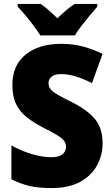

<svg xmlns="http://www.w3.org/2000/svg" viewBox="-20 -947 572 977"><path d="M502 -217Q502 -156 473 -104Q444 -52 386.5 -21Q329 10 242 10Q179 10 133 0Q87 -10 38 -35V-207Q90 -178 143.5 -162.5Q197 -147 241 -147Q280 -147 298 -162Q316 -177 316 -200Q316 -217 306 -230.5Q296 -244 271 -259Q246 -274 203 -296Q154 -321 118 -349Q82 -377 62.5 -416Q43 -455 43 -515Q43 -615 110.5 -669.5Q178 -724 293 -724Q353 -724 405 -709.5Q457 -695 502 -673L448 -524Q405 -546 365.5 -558Q326 -570 291 -570Q258 -570 242.5 -557Q227 -544 227 -524Q227 -506 237.5 -493Q248 -480 274.5 -464.5Q301 -449 350 -425Q423 -388 462.5 -342Q502 -296 502 -217ZM185 -767Q172 -788 151.5 -815.5Q131 -843 109 -869.5Q87 -896 70 -913V-927H187Q209 -912 228.5 -894.5Q248 -877 272 -854Q296 -877 317 -895Q338 -913 360 -927H475V-913Q459 -895 437.5 -869Q416 -843 395 -816Q374 -789 361 -767Z"/></svg>

Font: Noto Sans Malayalam SemiCondensed Black
Style: Regular
Weight: 900
Width: 4
Designer: Jelle Bosma - Monotype Design Team
Foundry: Monotype Imaging Inc.
Version: Version 2.104; ttfautohint (v1.8.4.7-5d5b)